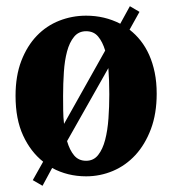

<svg xmlns="http://www.w3.org/2000/svg" viewBox="-20 -557 552 615"><path d="M118.2 -39.1Q78.1 -70.8 54 -123Q29.8 -175.3 29.8 -250Q29.8 -314 48.3 -362.1Q66.9 -410.2 97.9 -442.4Q128.9 -474.6 169.9 -490.7Q210.9 -506.8 255.9 -506.8Q314.9 -506.8 365.2 -481L396 -537.1L426.8 -519L395 -461.9Q414.6 -446.8 430.4 -426.8Q446.3 -406.7 457.8 -381.1Q469.2 -355.5 475.6 -324.5Q481.9 -293.5 481.9 -256.8Q481.9 -192.9 463.4 -143.6Q444.8 -94.2 413.8 -60.5Q382.8 -26.9 341.8 -9.5Q300.8 7.8 255.9 7.8Q196.3 7.8 147 -19L116.2 38.1L85 20ZM182.1 -250Q182.1 -226.6 182.4 -203.9Q182.6 -181.2 185.1 -160.2L316.9 -395Q308.6 -422.9 294.4 -439.9Q280.3 -457 255.9 -457Q231.9 -457 217.3 -439.2Q202.6 -421.4 194.8 -392.3Q187 -363.3 184.6 -326.2Q182.1 -289.1 182.1 -250ZM330.1 -254.9Q330.1 -299.8 327.1 -338.9L194.8 -105Q203.1 -76.2 217.5 -59.1Q231.9 -42 255.9 -42Q279.8 -42 294.4 -60.5Q309.1 -79.1 316.9 -109.4Q324.7 -139.6 327.4 -177.7Q330.1 -215.8 330.1 -254.9Z"/></svg>

Font: Berkshire Swash
Style: Regular
Weight: 400
Designer: Astigmatic (AOETI)
Foundry: Astigmatic (AOETI)
Version: Version 1.001